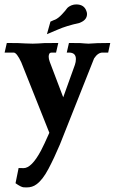

<svg xmlns="http://www.w3.org/2000/svg" viewBox="-40 -609 508 851"><path d="M168 -457.5 183.6 -513.2Q194.8 -517.6 197.5 -519.3Q200.2 -521 202.6 -521Q218.3 -527.8 234.6 -545.4Q251 -563 255.4 -569.8Q261.2 -578.6 276.9 -585.4Q287.1 -589.4 297.9 -589.4Q333.5 -589.4 343.3 -559.1Q345.7 -552.7 345.7 -546.9Q345.7 -522.5 318.8 -510.3L312 -507.3Q253.9 -494.6 215.3 -477.5ZM265.6 -418.5Q303.2 -418.5 315.9 -418Q330.6 -417 337.4 -416.3Q344.2 -415.5 352.5 -415.5Q383.8 -418.5 448.7 -418.5L439.5 -376H414.6Q394 -376 377 -350.1L225.6 31.2Q200.7 90.3 174.8 139.4Q148.9 188.5 121.6 208Q103.5 221.7 78.1 221.7Q75.7 221.7 64.7 221.2Q53.7 220.7 28.8 203.1L42.5 135.7L64.5 136.2Q100.1 136.2 141.6 58.6Q154.8 33.7 178.7 -20.5L54.2 -333Q34.2 -376 20.5 -376H-19.5L-9.8 -418.5Q50.3 -418.5 71.3 -416.5Q83.5 -415.5 105 -415.5Q118.7 -415.5 128.9 -416.3Q139.2 -417 156.2 -418Q172.4 -418.5 218.3 -418.5L208.5 -376H188.5Q175.8 -376 175.8 -357.4Q175.8 -347.7 180.7 -334.5L240.2 -177.7L292 -321.8Q296.4 -334.5 296.4 -347.2Q296.4 -376 265.6 -376H255.9Z"/></svg>

Font: Quaaykop
Style: Bold
Weight: 700
Designer: Tup Wanders
Foundry: Free font, DO NOT SELL
Version: Version 1.00;July 31, 2023;FontCreator 11.5.0.2430 64-bit